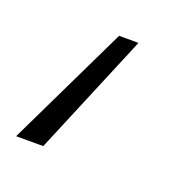

<svg xmlns="http://www.w3.org/2000/svg" viewBox="-61 -174 371 372"><g transform="rotate(20 124.5 12.5)"><path d="M167 -113 62 138H6L127 -113Z"/></g></svg>

Font: Fira Sans Extra Condensed Light
Style: Italic
Weight: 300
Width: 3
Italic angle: -8°
Designer: Carrois Corporate & Edenspiekermann AG
Foundry: Carrois Corporate GbR & Edenspiekermann AG
Version: Version 4.203